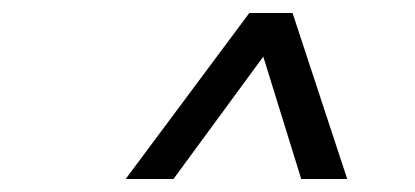

<svg xmlns="http://www.w3.org/2000/svg" viewBox="-20 -749 640 296"><path d="M173.7 -473 364.4 -729H431L515.3 -473H444.4L385.9 -661.7L247.4 -473Z"/></svg>

Font: Mona Sans ExtraLight
Style: Italic
Weight: 200
Italic angle: -11.6951°
Designer: Deni Anggara
Foundry: GitHub
Version: Version 2.000